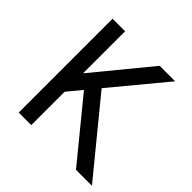

<svg xmlns="http://www.w3.org/2000/svg" viewBox="-160 -734 868 868"><g transform="rotate(45 274.0 -300.0)"><path d="M548 0H446L216 -281L160 -213V0H80V-600H160V-331L381 -600H480L267 -343Z"/></g></svg>

Font: Gauge
Style: Regular
Weight: 400
Designer: Daniel Pimley
Foundry: Daniel Pimley
Version: Version 2.0